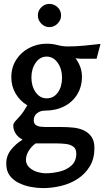

<svg xmlns="http://www.w3.org/2000/svg" viewBox="-20 -734 535 984"><path d="M219 -510Q249 -510 274.5 -503Q300 -496 328 -496Q368 -496 410 -500Q452 -504 495 -509L475 -433H393Q387 -433 380 -434Q373 -435 367 -436Q383 -414 391.5 -390.5Q400 -367 400 -341Q400 -290 376 -250.5Q352 -211 309 -189Q266 -167 209 -167Q187 -167 170 -154Q153 -141 153 -117Q153 -101 163.5 -93.5Q174 -86 190 -84.5Q206 -83 223 -83H298Q326 -83 355.5 -80Q385 -77 409 -66Q433 -55 448.5 -33.5Q464 -12 464 25Q464 79 440.5 118Q417 157 379 182Q341 207 294 218.5Q247 230 200 230Q171 230 138.5 224Q106 218 77 204Q48 190 30 166Q12 142 12 104Q12 64 37 33Q62 2 94 -17V-20Q74 -29 61 -48.5Q48 -68 48 -90Q48 -102 58.5 -113Q69 -124 85 -142.5Q101 -161 120 -194Q82 -217 60 -254.5Q38 -292 38 -338Q38 -388 62.5 -427Q87 -466 129 -488Q171 -510 219 -510ZM219 -444Q185 -444 163 -412.5Q141 -381 141 -337Q141 -292 163 -261Q185 -230 219 -230Q255 -230 276.5 -260Q298 -290 298 -336Q298 -381 275.5 -412.5Q253 -444 219 -444ZM163 1Q144 13 128.5 37Q113 61 113 85Q113 108 130 124Q147 140 170.5 147Q194 154 215 154Q248 154 284.5 145.5Q321 137 346 114.5Q371 92 371 53Q371 28 355 17Q339 6 315.5 3.5Q292 1 271 1ZM293 -655Q293 -631 275 -613Q257 -595 233 -595Q209 -595 191.5 -613Q174 -631 174 -655Q174 -679 191.5 -696.5Q209 -714 233 -714Q257 -714 275 -697Q293 -680 293 -655Z"/></svg>

Font: Rosario Light SemiBold
Style: Regular
Weight: 600
Version: Version 1.101; ttfautohint (v1.8.1.43-b0c9)